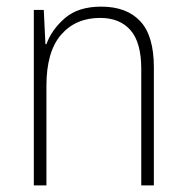

<svg xmlns="http://www.w3.org/2000/svg" viewBox="-20 -559 562 579"><path d="M285 -539Q362 -539 403 -495Q444 -451 444 -356V0H406V-351Q406 -431 373.5 -468Q341 -505 282 -505Q208 -505 164 -454Q120 -403 120 -300V0H82V-529H112L117 -426H120Q136 -470 176 -504.5Q216 -539 285 -539Z"/></svg>

Font: Noto Sans Arabic UI SmCn XLt
Style: Regular
Weight: 200
Width: 4
Designer: Monotype Design Team, Nadine Chahine and Nizar Qandah
Foundry: Monotype Imaging Inc.
Version: Version 2.010; ttfautohint (v1.8.4.7-5d5b)